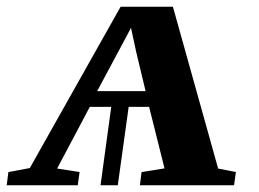

<svg xmlns="http://www.w3.org/2000/svg" viewBox="-39 -553 772 573"><path d="M-19 0 -14 -39.5 50 -51.5 321 -533H477L612 -50L665 -39.5L659.5 0H378.5L383.5 -39.5L452 -50.5L406 -234H345L312.5 0H261L293 -234H229L131.5 -50L198.5 -39.5L193 0ZM251 -281H395.5L367 -400L352 -470L315 -400.5Z"/></svg>

Font: Merriweather 72pt
Style: Bold Italic
Weight: 700
Italic angle: -7.8°
Version: Version 2.101